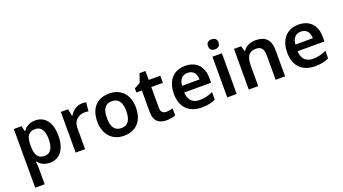

<svg xmlns="http://www.w3.org/2000/svg" viewBox="-70 -1457 4296 2404"><g transform="rotate(-20 2078.0 -255.5)"><path d="M366 -552C284 -552 237 -515 207 -470H201L183 -542H81V240H207V20C207 -6 203 -38 199 -63H207C236 -25 283 10 363 10C490 10 577 -87 577 -272C577 -457 493 -552 366 -552ZM330 -450C411 -450 448 -386 448 -274C448 -162 411 -93 332 -93C236 -93 207 -157 207 -273V-289C209 -397 241 -450 330 -450Z M991 -552C917 -552 860 -505 828 -448H822L804 -542H707V0H833V-281C833 -386 906 -435 986 -435C1000 -435 1022 -433 1035 -430L1046 -547C1032 -550 1008 -552 991 -552Z M1610 -272C1610 -452 1503 -552 1353 -552C1193 -552 1094 -452 1094 -272C1094 -92 1202 10 1350 10C1510 10 1610 -92 1610 -272ZM1223 -272C1223 -387 1261 -450 1351 -450C1442 -450 1481 -387 1481 -272C1481 -157 1442 -92 1352 -92C1261 -92 1223 -157 1223 -272Z M1950 -91C1908 -91 1878 -115 1878 -166V-447H2032V-542H1878V-661H1799L1759 -546L1679 -502V-447H1752V-165C1752 -28 1825 10 1918 10C1965 10 2010 1 2037 -12V-106C2012 -98 1981 -91 1950 -91Z M2364 -552C2214 -552 2114 -452 2114 -267C2114 -82 2226 10 2385 10C2465 10 2517 -2 2571 -27V-128C2512 -101 2461 -87 2391 -87C2299 -87 2245 -144 2242 -242H2600V-306C2600 -461 2510 -552 2364 -552ZM2364 -459C2441 -459 2477 -405 2478 -330H2245C2252 -415 2296 -459 2364 -459Z M2790 -751C2751 -751 2720 -734 2720 -685C2720 -636 2751 -618 2790 -618C2828 -618 2860 -636 2860 -685C2860 -734 2828 -751 2790 -751ZM2853 -542H2727V0H2853Z M3304 -552C3236 -552 3171 -527 3136 -471H3129L3111 -542H3014V0H3140V-265C3140 -384 3171 -450 3272 -450C3341 -450 3372 -409 3372 -328V0H3498V-353C3498 -493 3425 -552 3304 -552Z M3874 -552C3724 -552 3624 -452 3624 -267C3624 -82 3736 10 3895 10C3975 10 4027 -2 4081 -27V-128C4022 -101 3971 -87 3901 -87C3809 -87 3755 -144 3752 -242H4110V-306C4110 -461 4020 -552 3874 -552ZM3874 -459C3951 -459 3987 -405 3988 -330H3755C3762 -415 3806 -459 3874 -459Z"/></g></svg>

Font: Noto Sans Arabic UI SmBd
Style: Regular
Weight: 600
Designer: Monotype Design Team, Nadine Chahine and Nizar Qandah
Foundry: Monotype Imaging Inc.
Version: Version 2.010